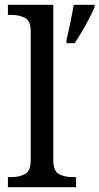

<svg xmlns="http://www.w3.org/2000/svg" viewBox="-20 -780 414 800"><path d="M13 0V-42H26Q60 -42 84 -54.5Q108 -67 108 -114V-650Q108 -694 83.5 -706Q59 -718 26 -718H13V-760H202V-114Q202 -67 226 -54.5Q250 -42 284 -42H297V0ZM257 -613Q265 -646 273 -685Q281 -724 287 -760H374V-750Q365 -729 351 -702Q337 -675 321 -648Q305 -621 291 -600H257Z"/></svg>

Font: Noto Serif Khitan Small Script
Style: Regular
Weight: 400
Designer: LIU Zhao, ZHANG Congyu, Kushim JIANG
Foundry: Guyu Beijing Co. Ltd.
Version: Version 1.000; ttfautohint (v1.8.4.7-5d5b)